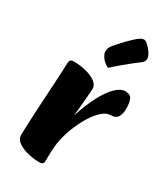

<svg xmlns="http://www.w3.org/2000/svg" viewBox="-201 -887 853 986"><g transform="rotate(30 225.5 -394.5)"><path d="M198.4 13Q166 13 131.5 4.3Q96.9 -4.3 73.5 -20.9Q50.1 -37.5 50.1 -62.3Q50.1 -80.7 51.8 -117Q53.4 -153.3 55.6 -199.7Q57.9 -246.1 61 -294.3Q64.1 -342.5 66.4 -386Q68.6 -429.6 70.2 -460.4Q71.9 -491.3 71.9 -501.6Q71.9 -513.2 77.5 -518.6Q83.2 -524 98.7 -524Q132.4 -524 167.3 -515.7Q202.2 -507.4 226.1 -490.8Q250 -474.3 250 -448.7Q250 -442.2 248.7 -428.6Q247.5 -414.9 246.1 -396.5Q244.7 -378.1 242.6 -357.8Q240.5 -337.5 238.9 -318.3Q237.2 -299.1 235.7 -284.5Q260.9 -362.1 289.6 -415.6Q318.3 -469.2 347.3 -496.6Q376.3 -524 401.3 -524Q433 -524 441.8 -503.4Q450.7 -482.9 450.7 -445.5Q450.7 -417.1 438.8 -398.4Q427 -379.6 396.9 -379.6Q375.9 -379.6 353.9 -362.1Q331.8 -344.5 311.5 -315.5Q291.1 -286.4 274.1 -250.5Q257 -214.6 245.8 -178Q232 -132.8 228.8 -94.2Q225.6 -55.6 225.6 -9.4Q225.6 2.2 220 7.6Q214.5 13 198.4 13ZM264.3 -583.4Q237.7 -596 223.9 -616.2Q210.1 -636.4 210.1 -648.7Q210.1 -658 211.9 -665.4Q213.8 -672.8 219.6 -681.3Q222.8 -686.6 230.2 -695.3Q237.5 -704 246.9 -714.4Q256.3 -724.8 266.3 -735.2Q276.2 -745.5 285.6 -755.1Q295.1 -764.6 302.4 -771.2Q321.5 -789.5 332.8 -795.8Q344.1 -802.1 352.4 -802.1Q362.2 -802.1 377.1 -788.5Q392 -775 404.1 -756.3Q416.2 -737.6 416.2 -722.5Q416.2 -717 412.6 -709.5Q409.1 -701.9 397.3 -693.1Q381.3 -681.4 361.1 -665.3Q340.9 -649.3 321.6 -633.2Q302.3 -617.2 287 -603.7Q271.6 -590.2 264.3 -583.4Z"/></g></svg>

Font: Briem Hand Thin
Style: Regular
Weight: 100
Designer: Gunnlaugur SE Briem, Eben Sorkin
Foundry: Sorkin Type Co.
Version: Version 1.003